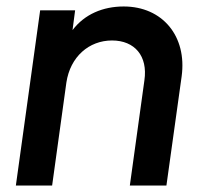

<svg xmlns="http://www.w3.org/2000/svg" viewBox="-20 -573 627 593"><path d="M29 0H141L185 -318C197 -398 255 -448 326 -448C396 -448 437 -400 426 -325L381 0H494L541 -337C558 -461 482 -553 362 -553C298 -553 241 -529 204 -480L212 -541H104Z"/></svg>

Font: Mluvka SemiBold
Style: Italic
Weight: 600
Italic angle: -8°
Designer: Modified by Jiří Krblich, Original typeface by Gumpita Rahayu
Foundry: Gumpita Rahayu & Jiří Krblich
Version: Version 2.000;Glyphs 3.1.1 (3134)